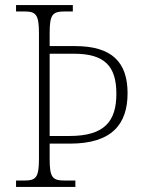

<svg xmlns="http://www.w3.org/2000/svg" viewBox="-20 -734 565 754"><path d="M43 0H276V-25H236C187 -25 175 -35 175 -109V-170H255C419 -170 481 -246 481 -368C481 -490 419 -553 275 -553H175V-604C175 -679 187 -689 236 -689H266V-714H43V-689H74C120 -689 133 -679 133 -604V-109C133 -35 120 -25 74 -25H43ZM253 -200H175V-523H271C391 -523 437 -474 437 -366C437 -258 391 -200 253 -200Z"/></svg>

Font: Noto Serif Thai SemiCondensed ExtraLight
Style: Regular
Weight: 200
Width: 4
Designer: Monotype Design Team
Foundry: Monotype Imaging Inc.
Version: Version 2.002